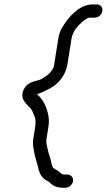

<svg xmlns="http://www.w3.org/2000/svg" viewBox="-20 -722 492 885"><path d="M426.1 -701.5H403.1C395.5 -701.5 387.3 -700.1 378.3 -697.5C337.4 -685.6 303.4 -649.3 281.9 -618.8L268.6 -598.6C258 -582.4 251.8 -564.1 248.7 -544L228.3 -415.6C215.5 -385.7 199.1 -374.2 170.8 -357.5C155.2 -348.2 111.4 -349.2 92.2 -314.6C64.8 -265.1 106.3 -240 119.7 -224.2C130.2 -211.7 133.5 -198.9 141.3 -179.2C144.6 -169.7 144.7 -153.1 142 -136L133.2 -80C130.7 -64.4 132 -49.5 134.4 -38.8L136.5 -26.8C137.5 -21.2 138.4 -17 139 -12.6C140.2 -3.1 145.2 8 146.6 16C149.2 30.5 153 35.4 154.9 46C158.7 67.9 166.6 88.6 184.4 103.2C196.7 112.8 205.6 114.4 210.2 119.8C223 135.1 244.5 143.5 271.3 143.5H281.3C297.8 143.5 314 129.5 316.6 113C319.2 96.5 307.4 82.5 290.9 82.5H280.9C267.9 82.5 264.9 80.8 258.4 74.5C247.1 63.7 235.1 59.5 226.9 52.8C221.9 48.8 218.4 39.6 215.9 24.9C211.3 2.4 203.5 -13.5 200.1 -33C197 -50.8 191.4 -62.7 194.2 -80L203 -136C209.2 -174.6 201.7 -200.4 192.9 -225.6C184.1 -250.9 168.6 -273.1 150.5 -287.9C172.8 -294.6 194.9 -306 213.6 -316.3C250.7 -336.9 283.1 -376.2 291.3 -428L309.7 -544C314.7 -576.1 338.1 -602.9 359.8 -621.7C370.3 -630.7 384.2 -640.5 393.4 -640.5H416.4C434.1 -640.5 449.2 -655 451.9 -671.5C454.6 -688.7 442.8 -701.5 426.1 -701.5Z"/></svg>

Font: CiSf OpenHand
Style: BdObl
Weight: 400
Foundry: Cannot Into Space Fonts
Version: Version 0.7892